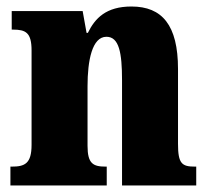

<svg xmlns="http://www.w3.org/2000/svg" viewBox="-20 -570 644 590"><path d="M12 0H308V-58H305C266 -58 249 -67 249 -122V-305C249 -384 263 -457 307 -457C346 -457 355 -408 355 -323V0H583V-58H579C539 -58 527 -67 527 -128V-358C527 -493 478 -550 384 -550C306 -550 272 -514 250 -469H246L234 -536H16V-479H20C59 -479 77 -470 77 -415V-125C77 -67 56 -58 16 -58H12Z"/></svg>

Font: Noto Serif Armenian Condensed Black
Style: Regular
Weight: 900
Width: 3
Designer: Monotype Design Team
Foundry: Monotype Imaging Inc.
Version: Version 2.008